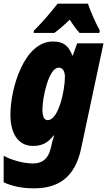

<svg xmlns="http://www.w3.org/2000/svg" viewBox="-36 -790 586 1050"><path d="M149 -622 148 -610H261C286 -628 314 -652 345 -682C362 -656 383 -627 399 -610H507L510 -623C487 -664 458 -730 445 -770H279C240 -720 193 -665 149 -622ZM150 240C281 240 373 182 407 25L530 -553H386L362 -486H360C338 -541 311 -563 253 -563C95 -563 21 -305 21 -163C21 -48 72 8 144 8C193 8 225 -8 257 -49H260C253 -27 247 -6 244 11L239 29C228 73 199 104 145 104C90 104 24 84 -16 62V207C25 226 80 240 150 240ZM225 -133C205 -133 196 -153 196 -192C196 -255 230 -420 285 -420C307 -420 319 -401 319 -369C319 -296 284 -133 225 -133Z"/></svg>

Font: Noto Sans Condensed Black
Style: Italic
Weight: 900
Width: 3
Italic angle: -12°
Designer: Monotype Design Team
Foundry: Monotype Imaging Inc.
Version: Version 2.013